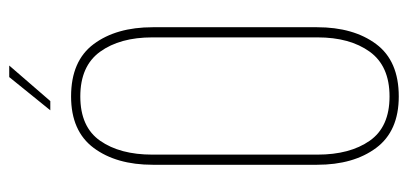

<svg xmlns="http://www.w3.org/2000/svg" viewBox="-254 -625 884 416"><g transform="rotate(-90 188.0 -417.0)"><path d="M229 -839H254L177 -750H157ZM187 -705Q264 -705 300.5 -656Q337 -607 337 -528V-172Q337 -93 300.5 -44Q264 5 187 5Q112 5 75.5 -44Q39 -93 39 -172V-528Q39 -607 75.5 -656Q112 -705 187 -705ZM61 -529V-171Q61 -101 91 -58Q121 -15 187 -15Q253 -15 284 -58Q315 -101 315 -171V-529Q315 -599 284 -642Q253 -685 187 -685Q121 -685 91 -642Q61 -599 61 -529Z"/></g></svg>

Font: Bebas Neue Light
Style: Regular
Weight: 300
Designer: Ryoichi Tsunekawa
Foundry: Ryoichi Tsunekawa
Version: Version 001.003; ttfautohint (v1.5.65-e2d9)